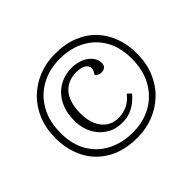

<svg xmlns="http://www.w3.org/2000/svg" viewBox="-145 -839 1055 1055"><g transform="rotate(-45 382.5 -311.5)"><path d="M383 12Q278 12 206 -30Q134 -72 97.5 -143.5Q61 -215 61 -304Q61 -381 86.5 -442Q112 -503 157 -546Q202 -589 260.5 -612Q319 -635 385 -635Q464 -635 524 -611Q584 -587 624.5 -544Q665 -501 686 -443.5Q707 -386 707 -319Q707 -242 681.5 -181Q656 -120 611 -77Q566 -34 507.5 -11Q449 12 383 12ZM380 -105Q337 -105 304 -121.5Q271 -138 248 -165.5Q225 -193 213.5 -227.5Q202 -262 202 -298Q202 -352 217.5 -392.5Q233 -433 260 -460.5Q287 -488 322.5 -502Q358 -516 398 -516Q436 -516 467 -502.5Q498 -489 516 -466.5Q534 -444 534 -416Q534 -400 523.5 -390.5Q513 -381 494 -381Q483 -381 474 -386Q465 -391 459 -398L469 -417Q482 -441 463.5 -461Q445 -481 397 -481Q364 -481 337 -469Q310 -457 291.5 -434.5Q273 -412 263.5 -379Q254 -346 254 -303Q254 -252 270.5 -215Q287 -178 316.5 -158Q346 -138 386 -138Q422 -138 454 -153.5Q486 -169 511 -201L532 -182Q518 -163 496.5 -145.5Q475 -128 446.5 -116.5Q418 -105 380 -105ZM384 -26Q466 -26 530 -61.5Q594 -97 630.5 -162.5Q667 -228 667 -318Q667 -407 630.5 -469Q594 -531 530.5 -564Q467 -597 386 -597Q303 -597 238.5 -561Q174 -525 137.5 -459.5Q101 -394 101 -305Q101 -217 137.5 -154.5Q174 -92 238.5 -59Q303 -26 384 -26Z"/></g></svg>

Font: Literata 18pt ExtraLight
Style: Italic
Weight: 250
Italic angle: -2°
Designer: Latin by Veronika Burian and Jose Scaglione. Greek by Irene Vlachou. Cyrillic by Vera Evstafieva
Foundry: TypeTogether
Version: Version 3.103;gftools[0.9.29]